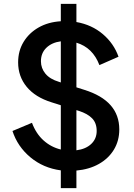

<svg xmlns="http://www.w3.org/2000/svg" viewBox="-20 -865 687 985"><path d="M292 100H372V10Q438 4 487.5 -24Q537 -52 564.5 -97.5Q592 -143 592 -201Q592 -348 413 -404L372 -417V-646Q456 -621 490 -531L588 -574Q564 -642 507.5 -690Q451 -738 372 -752V-845H292V-756Q227 -752 178 -724Q129 -696 101 -650Q73 -604 73 -545Q73 -473 117 -419.5Q161 -366 245 -340L292 -325V-98Q242 -110 203.5 -144.5Q165 -179 144 -235L44 -193Q70 -113 136 -58Q202 -3 292 9ZM385 -296Q429 -282 452.5 -258Q476 -234 476 -193Q476 -153 448 -126.5Q420 -100 372 -94V-300ZM283 -445Q236 -459 213 -487Q190 -515 190 -551Q190 -593 218 -620Q246 -647 292 -653V-442Z"/></svg>

Font: Custom Plus Jakarta Sans SemiBold
Style: Regular
Weight: 600
Designer: Gumpita Rahayu & FullSphere
Foundry: Tokotype & FullSphere
Version: Version 1.001;hotconv 1.0.117;makeotfexe 2.5.65602